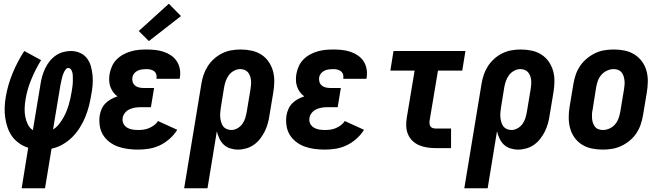

<svg xmlns="http://www.w3.org/2000/svg" viewBox="-20 -793 3540 1028"><path d="M96 215 131 -2Q105 -10 83 -25.5Q61 -41 45.5 -62Q30 -83 21 -109Q12 -135 8 -162Q4 -189 5 -217.5Q6 -246 11 -275Q22 -339 47.5 -401Q73 -463 110 -520L200 -471Q170 -422 148 -369Q126 -316 117 -262Q113 -238 112 -215Q111 -192 115 -170Q119 -148 128.5 -128Q138 -108 156 -96L197 -343Q200 -364 206 -385Q212 -406 221.5 -426Q231 -446 245 -464Q259 -482 277.5 -495Q296 -508 317.5 -514Q339 -520 360 -520Q385 -520 408 -510Q431 -500 445.5 -481Q460 -462 466.5 -438.5Q473 -415 475.5 -390Q478 -365 476 -339Q474 -313 469 -288Q464 -257 456.5 -227Q449 -197 437 -167.5Q425 -138 407.5 -110Q390 -82 367 -59Q344 -36 315 -19.5Q286 -3 256 3L221 215ZM264 -100Q281 -110 294 -126Q307 -142 317 -159Q327 -176 334.5 -194Q342 -212 347.5 -230Q353 -248 357 -266.5Q361 -285 364 -304Q365 -312 366.5 -321Q368 -330 369 -339Q370 -348 370 -356.5Q370 -365 370 -374Q370 -383 369.5 -391.5Q369 -400 366.5 -408Q364 -416 359 -422.5Q354 -429 345 -429Q338 -429 333 -423Q328 -417 324.5 -410.5Q321 -404 318.5 -397Q316 -390 314 -383.5Q312 -377 310.5 -370Q309 -363 307.5 -356Q306 -349 304.5 -342Q303 -335 302 -328Z M720 8Q692 8 664.5 4.5Q637 1 612 -8Q587 -17 566 -33Q545 -49 531.5 -71Q518 -93 514 -120.5Q510 -148 514 -176Q517 -193 524.5 -210Q532 -227 545 -240Q558 -253 574.5 -262Q591 -271 609 -277Q595 -287 585.5 -300.5Q576 -314 570.5 -329.5Q565 -345 564.5 -363Q564 -381 567 -398Q571 -419 580 -439Q589 -459 605 -475Q621 -491 640.5 -501.5Q660 -512 681 -518Q702 -524 722.5 -526Q743 -528 764 -528Q788 -528 811 -525.5Q834 -523 855.5 -516Q877 -509 895.5 -496.5Q914 -484 926 -466Q938 -448 942.5 -425Q947 -402 943 -379Q943 -377 942.5 -375Q942 -373 942 -371H818Q818 -372 818 -372.5Q818 -373 818 -374Q820 -385 816.5 -395.5Q813 -406 805 -412Q797 -418 786 -420.5Q775 -423 764 -423Q753 -423 741 -421.5Q729 -420 718 -415Q707 -410 699 -400.5Q691 -391 689 -380Q687 -367 690 -355.5Q693 -344 702 -336Q711 -328 723 -325Q735 -322 747 -322H805L788 -219H730Q716 -219 701.5 -216.5Q687 -214 673 -207.5Q659 -201 649 -188.5Q639 -176 637 -162Q634 -146 640.5 -132Q647 -118 660 -110Q673 -102 688.5 -99.5Q704 -97 720 -97Q735 -97 749.5 -99Q764 -101 778 -107Q792 -113 805 -122.5Q818 -132 826 -145L929 -98Q913 -72 889 -50.5Q865 -29 837 -15.5Q809 -2 779 3Q749 8 720 8ZM777 -573 723 -627 884 -773 949 -707Z M966 215 1058 -343Q1062 -368 1070 -392Q1078 -416 1092 -438Q1106 -460 1126 -478Q1146 -496 1169.5 -507.5Q1193 -519 1218 -523.5Q1243 -528 1268 -528Q1297 -528 1326 -522Q1355 -516 1378.5 -501Q1402 -486 1418 -463Q1434 -440 1441.5 -413Q1449 -386 1448.5 -356Q1448 -326 1443 -297L1423 -177Q1420 -155 1414 -133Q1408 -111 1398 -90.5Q1388 -70 1373.5 -51Q1359 -32 1340 -18.5Q1321 -5 1298.5 1.5Q1276 8 1254 8Q1233 8 1212.5 1.5Q1192 -5 1177.5 -19Q1163 -33 1154.5 -51.5Q1146 -70 1141 -90L1091 215ZM1219 -97Q1235 -97 1251 -106Q1267 -115 1277.5 -129.5Q1288 -144 1293 -160.5Q1298 -177 1301 -194L1321 -314Q1323 -326 1324 -338.5Q1325 -351 1324 -362.5Q1323 -374 1319 -385.5Q1315 -397 1308 -405.5Q1301 -414 1290 -418.5Q1279 -423 1266 -423Q1250 -423 1233.5 -414.5Q1217 -406 1206 -391.5Q1195 -377 1189 -360Q1183 -343 1180 -326L1163 -221Q1161 -207 1159.5 -193.5Q1158 -180 1159 -167Q1160 -154 1163.5 -141Q1167 -128 1174 -118Q1181 -108 1193 -102.5Q1205 -97 1219 -97Z M1720 8Q1692 8 1664.5 4.5Q1637 1 1612 -8Q1587 -17 1566 -33Q1545 -49 1531.5 -71Q1518 -93 1514 -120.5Q1510 -148 1514 -176Q1517 -193 1524.5 -210Q1532 -227 1545 -240Q1558 -253 1574.5 -262Q1591 -271 1609 -277Q1595 -287 1585.5 -300.5Q1576 -314 1570.5 -329.5Q1565 -345 1564.5 -363Q1564 -381 1567 -398Q1571 -419 1580 -439Q1589 -459 1605 -475Q1621 -491 1640.5 -501.5Q1660 -512 1681 -518Q1702 -524 1722.5 -526Q1743 -528 1764 -528Q1788 -528 1811 -525.5Q1834 -523 1855.5 -516Q1877 -509 1895.5 -496.5Q1914 -484 1926 -466Q1938 -448 1942.5 -425Q1947 -402 1943 -379Q1943 -377 1942.5 -375Q1942 -373 1942 -371H1818Q1818 -372 1818 -372.5Q1818 -373 1818 -374Q1820 -385 1816.5 -395.5Q1813 -406 1805 -412Q1797 -418 1786 -420.5Q1775 -423 1764 -423Q1753 -423 1741 -421.5Q1729 -420 1718 -415Q1707 -410 1699 -400.5Q1691 -391 1689 -380Q1687 -367 1690 -355.5Q1693 -344 1702 -336Q1711 -328 1723 -325Q1735 -322 1747 -322H1805L1788 -219H1730Q1716 -219 1701.5 -216.5Q1687 -214 1673 -207.5Q1659 -201 1649 -188.5Q1639 -176 1637 -162Q1634 -146 1640.5 -132Q1647 -118 1660 -110Q1673 -102 1688.5 -99.5Q1704 -97 1720 -97Q1735 -97 1749.5 -99Q1764 -101 1778 -107Q1792 -113 1805 -122.5Q1818 -132 1826 -145L1929 -98Q1913 -72 1889 -50.5Q1865 -29 1837 -15.5Q1809 -2 1779 3Q1749 8 1720 8Z M2312 0Q2289 0 2266.5 -3.5Q2244 -7 2224 -15.5Q2204 -24 2188.5 -39Q2173 -54 2164.5 -74Q2156 -94 2155 -117Q2154 -140 2158 -163L2200 -415H2070L2087 -520H2472L2455 -415H2325L2280 -146Q2279 -138 2280 -130Q2281 -122 2285 -116Q2289 -110 2296.5 -107.5Q2304 -105 2312 -105H2395V0Z M2466 215 2558 -343Q2562 -368 2570 -392Q2578 -416 2592 -438Q2606 -460 2626 -478Q2646 -496 2669.5 -507.5Q2693 -519 2718 -523.5Q2743 -528 2768 -528Q2797 -528 2826 -522Q2855 -516 2878.5 -501Q2902 -486 2918 -463Q2934 -440 2941.5 -413Q2949 -386 2948.5 -356Q2948 -326 2943 -297L2923 -177Q2920 -155 2914 -133Q2908 -111 2898 -90.5Q2888 -70 2873.5 -51Q2859 -32 2840 -18.5Q2821 -5 2798.5 1.5Q2776 8 2754 8Q2733 8 2712.5 1.5Q2692 -5 2677.5 -19Q2663 -33 2654.5 -51.5Q2646 -70 2641 -90L2591 215ZM2719 -97Q2735 -97 2751 -106Q2767 -115 2777.5 -129.5Q2788 -144 2793 -160.5Q2798 -177 2801 -194L2821 -314Q2823 -326 2824 -338.5Q2825 -351 2824 -362.5Q2823 -374 2819 -385.5Q2815 -397 2808 -405.5Q2801 -414 2790 -418.5Q2779 -423 2766 -423Q2750 -423 2733.5 -414.5Q2717 -406 2706 -391.5Q2695 -377 2689 -360Q2683 -343 2680 -326L2663 -221Q2661 -207 2659.5 -193.5Q2658 -180 2659 -167Q2660 -154 2663.5 -141Q2667 -128 2674 -118Q2681 -108 2693 -102.5Q2705 -97 2719 -97Z M3207 8Q3177 8 3148 2Q3119 -4 3095.5 -19Q3072 -34 3056 -56.5Q3040 -79 3032.5 -106.5Q3025 -134 3025 -164Q3025 -194 3030 -223L3050 -343Q3054 -368 3062.5 -393Q3071 -418 3086 -440Q3101 -462 3122 -479.5Q3143 -497 3167 -508.5Q3191 -520 3216.5 -524Q3242 -528 3267 -528Q3297 -528 3325.5 -522Q3354 -516 3377.5 -501Q3401 -486 3417.5 -463.5Q3434 -441 3441.5 -413.5Q3449 -386 3448.5 -356Q3448 -326 3443 -297L3423 -177Q3419 -152 3410.5 -127Q3402 -102 3387.5 -80Q3373 -58 3352 -40.5Q3331 -23 3306.5 -11.5Q3282 0 3257 4Q3232 8 3207 8ZM3208 -97Q3226 -97 3243.5 -105Q3261 -113 3273 -127Q3285 -141 3291.5 -158.5Q3298 -176 3301 -194L3321 -314Q3323 -326 3324 -338.5Q3325 -351 3323.5 -363Q3322 -375 3318.5 -386Q3315 -397 3307.5 -406Q3300 -415 3289 -419Q3278 -423 3265 -423Q3248 -423 3230.5 -415Q3213 -407 3200.5 -393Q3188 -379 3181.5 -361.5Q3175 -344 3172 -326L3153 -206Q3150 -194 3149.5 -181.5Q3149 -169 3150 -157Q3151 -145 3155 -134Q3159 -123 3166 -114Q3173 -105 3184.5 -101Q3196 -97 3208 -97Z"/></svg>

Font: Iosevka SS04 Extrabold
Style: Italic
Weight: 800
Italic angle: -9°
Monospace: yes
Designer: Belleve Invis
Foundry: Belleve Invis
Version: Version 19.0.0; ttfautohint (v1.8.4)